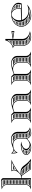

<svg xmlns="http://www.w3.org/2000/svg" viewBox="1621 -2276 662 3944"><g transform="rotate(-90 1952.0 -304.0)"><path d="M356.2 -188 342.1 -186.7 352.6 -172H437.7C427.1 -179.6 416 -185.1 404.6 -188ZM454.5 -158H362.5L373.9 -142H469.5C464.7 -147.8 459.7 -153.1 454.5 -158ZM480.5 -128H383.9L395.3 -112H492.3L481.2 -127.1C481 -127.4 480.8 -127.7 480.5 -128ZM515.9 -82C511.4 -87.1 507.1 -92.5 502.8 -98H405.2C409 -92.7 412.8 -87.3 416.6 -82ZM528.6 -68H426.6L438 -52H545C539.4 -57.2 533.9 -62.5 528.6 -68ZM561.1 -38H448L459.3 -22H581.9C574.7 -27.2 567.8 -32.5 561.1 -38ZM446.2 -338C445.6 -332.4 444.6 -326.9 443.4 -322H447.9C456.1 -327.5 464.4 -332.8 472.7 -338ZM445.4 -368C446.4 -362.7 446.9 -357.4 447 -352H495.7C504.9 -357.5 514.2 -362.8 523.4 -368ZM116.1 -22H230.5C229.4 -27.4 228.4 -32.7 227.5 -38H128.5C124.7 -32.3 120.6 -26.9 116.1 -22ZM145.5 -82H223.1C223 -84.6 223 -87.3 223 -90V-98H147C146.9 -92.6 146.4 -87.2 145.5 -82ZM142.3 -68C140.7 -62.5 138.6 -57.1 136.2 -52H225.4C224.7 -57.3 224.2 -62.6 223.8 -68ZM147 -202H223V-218H147ZM147 -188V-172H223V-188ZM147 -158V-142H223V-158ZM147 -128V-112H223V-128ZM147 -488V-472H223V-488ZM147 -458V-442H223V-458ZM147 -428V-412H223V-428ZM147 -398V-382H223V-398ZM147 -368V-352H223V-368ZM147 -338V-322H223V-338ZM147 -308V-292H223V-308ZM147 -278V-262H223V-278ZM147 -248V-232H223V-248ZM115.9 -578C120.5 -572.9 124.7 -567.6 128.4 -562H223V-570C223 -572.8 222.5 -575.5 221.5 -578ZM136.3 -548C138.8 -542.9 140.8 -537.5 142.5 -532H223V-548ZM145.6 -518C146.4 -512.8 146.9 -507.5 147 -502H223V-518ZM125 -100C125 -51 87 -13 37 -2V0H265V-191.5L273.5 -192.3C276.7 -192.6 279.9 -192.8 283 -192.8C299.9 -192.8 315 -187.9 323.3 -175.1L448 0H659V-2C604 -39 569 -78 529 -133L515 -152C486.1 -191.7 440.1 -212.7 391.6 -212.7C386.4 -212.7 381.2 -212.5 376 -212L347.7 -209.3L380.1 -242C431.1 -293.4 578 -380 644 -400H405C419 -385.4 425 -368.4 425 -350.6C425 -316.6 403 -279.3 372.6 -248.6L332.1 -207.8L265 -201.4V-570C265 -594 237.7 -615.5 203.6 -615.5C200.8 -615.5 197.9 -615.3 195 -615L37 -600V-598C87 -587 125 -549 125 -500ZM243 -12H89.5C118.6 -32.7 137 -63.3 137 -100V-500C137 -539.9 114.3 -572.9 83 -592.3L196.2 -603.1C197.4 -603.2 198.5 -603.2 199.7 -603.2C217.7 -603.2 233 -588.4 233 -570V-90C233 -62.3 236.7 -39 243 -12ZM419.4 -290.1C431.2 -311.4 437 -329.7 437 -350.6C437 -363.5 434 -376.2 428.2 -388H583.2C530.8 -362.8 467 -324.8 419.4 -290.1ZM320.7 -194.6 377.1 -200.1C379.9 -200.3 382.7 -200.5 385.5 -200.5C426.2 -200.5 461.2 -171.5 489.3 -133L503.2 -114C534.6 -70.9 569.4 -40.5 614.7 -12H454.2L333.2 -181.9C330.2 -186.5 325.4 -191.3 320.7 -194.6Z M1013.4 -382H1099.5C1090.8 -384.6 1081.5 -386 1072 -386C1051.7 -386 1032.1 -384.6 1013.4 -382ZM1128.3 -368H1025.9C1033.9 -363.4 1041.4 -358 1048.3 -352H1146.1C1140.8 -358 1134.8 -363.4 1128.3 -368ZM1156.5 -338H1062.3C1066.7 -333 1070.7 -327.6 1074.4 -322H1164.8C1162.5 -327.6 1159.7 -333 1156.5 -338ZM1169.4 -308H1082.3C1084.9 -302.8 1087.1 -297.5 1089.1 -292H1172.4C1171.8 -297.5 1170.8 -302.8 1169.4 -308ZM1173 -202V-218H1097V-202ZM1173 -188H1097V-172H1173ZM1173 -158H1097V-142H1173ZM1173 -128H1097V-112H1173.3C1173.1 -114.6 1173 -117.3 1173 -120ZM1173 -278H1093.2C1094.4 -272.8 1095.4 -267.4 1096 -262H1173ZM1173 -248H1097C1097 -247 1097 -246 1097 -245V-232H1173ZM1181.1 -82C1178.8 -87.1 1177 -92.5 1175.6 -98H1097C1097.2 -92.5 1097.8 -87.2 1099 -82ZM1188.7 -68H1103.4C1105.8 -62.3 1108.8 -57 1112.3 -52H1201.3C1196.6 -57 1192.4 -62.4 1188.7 -68ZM1216.6 -38H1124.8C1132.6 -31.1 1141.6 -25.6 1151.6 -22H1231.8C1234.2 -22.5 1236.5 -22.9 1238.8 -23.4C1230.9 -27.7 1223.5 -32.6 1216.6 -38ZM847.5 -22H875.6C867.8 -26.6 860.7 -32 854.5 -38H805.8C817.7 -31.2 831.7 -25.7 847.5 -22ZM764.7 -82H829.5C828.5 -86.9 828 -91.9 828 -97C828 -97.3 828 -97.7 828 -98H762C762 -97.7 762 -97.3 762 -97C762 -92.1 762.9 -87 764.7 -82ZM771.8 -68C775.6 -62.5 780.3 -57.1 786 -52H842.5C839 -57 836 -62.4 833.7 -68ZM854.8 -172H873.3C876.7 -174.5 880.2 -176.8 883.8 -179C873.5 -177 863.9 -174.7 854.8 -172ZM818.3 -158C808.1 -153 799.2 -147.6 791.7 -142H842.8C846.8 -147.7 851.4 -153 856.5 -158ZM776.2 -128C771.5 -122.7 767.9 -117.3 765.5 -112H829.5C830.7 -117.6 832.5 -122.9 834.8 -128ZM806.5 -338H794.4C794.7 -333.6 795.2 -329.6 795.7 -326.5C799.3 -330.8 802.9 -334.6 806.5 -338ZM1075 -245V-92C1033 -52 993.1 -25 955 -25C905.3 -25 865 -57.3 865 -97C865 -149 931.7 -188 1012 -200V-202C990.8 -205.7 972.6 -207.2 951.1 -207.2C834.6 -207.2 740 -157.9 740 -97C740 -40.7 808.1 5 892 5C920.3 5 944.6 2.5 971 -7C1003.7 -18.7 1035.7 -41 1077 -79.7C1086.4 -31.4 1129 5 1180 5C1224.6 5 1262 -5.4 1305 -19V-21C1253 -32.4 1215 -71.8 1215 -120V-280C1215 -350.7 1150.9 -408 1072 -408C996.4 -408 932.8 -390.2 863.3 -358.9C825.3 -358.9 792.1 -374.5 774 -406H772V-349C772 -320.4 778.3 -295.5 796 -274H798C798 -324.3 868.2 -365.1 954.7 -365.1C1021.1 -365.1 1075 -311.3 1075 -245ZM838.4 -349.1C817.4 -336.9 801.2 -321.2 792.4 -302.6C786.3 -316.7 784 -331.5 784 -349V-374.8C799.2 -361.3 818 -352.9 838.4 -349.1ZM948 -13C928.7 -8.5 911.9 -7 892 -7C810.7 -7 752 -51.3 752 -97C752 -144.4 831.9 -193.2 944.9 -195.2C886.4 -176.9 838 -142.9 838 -97C838 -50.6 887.3 -13 948 -13ZM944.1 -376.9C985.2 -389.3 1026.4 -396 1072 -396C1133.3 -396 1183 -344 1183 -280V-120C1183 -74.5 1219.8 -38.3 1269.4 -20.8C1237.8 -12 1212 -7 1180 -7C1128.7 -7 1087 -48.7 1087 -100V-245C1087 -317.9 1027.7 -377.1 954.7 -377.1C951.5 -377.1 947.6 -377 944.1 -376.9Z M1906.2 -368H1806.3C1814 -363.3 1821.2 -357.9 1827.9 -352H1926.3C1920.4 -358.1 1913.6 -363.5 1906.2 -368ZM1937.5 -338H1841.6C1846 -332.9 1849.9 -327.6 1853.6 -322H1946.1C1943.7 -327.6 1940.9 -333 1937.5 -338ZM1950.6 -308H1861.6C1864.1 -302.8 1866.4 -297.5 1868.4 -292H1952.9C1952.6 -297.5 1951.8 -302.8 1950.6 -308ZM1953 -202V-218H1877V-202ZM1953 -188H1877V-172H1953ZM1953 -158H1877V-142H1953ZM1953 -128H1877V-112H1953ZM1953 -278H1872.6C1873.9 -272.8 1874.9 -267.4 1875.7 -262H1953ZM1953 -248H1876.9C1877 -246 1877 -244 1877 -242V-232H1953ZM1954.7 -82C1953.7 -87.2 1953.1 -92.5 1953 -98H1877C1876.9 -92.6 1876.4 -87.2 1875.5 -82ZM1958.7 -68H1872.3C1870.7 -62.5 1868.6 -57.1 1866.2 -52H1966.3C1963.3 -57.1 1960.7 -62.5 1958.7 -68ZM1976.1 -38H1858.5C1854.7 -32.3 1850.6 -26.9 1846.1 -22H1991.2C1985.7 -27.1 1980.6 -32.4 1976.1 -38ZM1583 -202V-218H1507V-202ZM1583 -188H1507V-172H1583ZM1583 -158H1507V-142H1583ZM1583 -128H1507V-112H1583ZM1583 -338H1500.5C1502.4 -332.8 1503.8 -327.5 1504.9 -322H1583ZM1583 -308H1506.7C1506.9 -305.4 1507 -302.7 1507 -300V-292H1583ZM1583 -278H1507V-262H1583ZM1583 -248H1507V-232H1583ZM1584.8 -82C1583.7 -87.1 1583.1 -92.5 1583 -98H1507C1506.9 -92.6 1506.4 -87.2 1505.5 -82ZM1588.9 -68H1502.3C1500.7 -62.5 1498.6 -57.1 1496.2 -52H1596.9C1593.7 -57.1 1591 -62.5 1588.9 -68ZM1606.9 -38H1488.5C1484.7 -32.3 1480.6 -26.9 1476 -22H1622.1C1616.6 -27.2 1611.5 -32.5 1606.9 -38ZM1484.2 -368C1488 -362.9 1491.4 -357.5 1494.3 -352H1575.5C1571.6 -357.3 1567.7 -362.7 1563.7 -368ZM1485 -100C1485 -51 1447 -13 1397 -2V0H1713V-2C1663 -13 1625 -51 1625 -100V-341.4C1658 -355.1 1695.7 -367.5 1730.1 -367.5C1799 -367.5 1855 -311.3 1855 -242V-100C1855 -51 1817 -13 1767 -2V0H2083V-2C2033 -13 1995 -51 1995 -100V-287C1995 -352.1 1930.9 -405 1852 -405C1769.4 -405 1699.8 -384 1623.4 -351.6L1575 -402L1397 -400V-398C1447 -387 1485 -349 1485 -300ZM1593 -345.2V-100C1593 -63.9 1617.7 -35.3 1650.5 -12H1449.5C1478.6 -32.7 1497 -63.3 1497 -100V-300C1497 -337.4 1477 -368.7 1448.7 -388.6L1559.9 -389.9ZM1739.8 -379.2C1775.8 -388 1812.6 -393 1852 -393C1913.3 -393 1963 -345.5 1963 -287V-100C1963 -63.4 1987 -34.1 2020.5 -12H1819.5C1848.6 -32.7 1867 -63.3 1867 -100V-242C1867 -314.5 1810.9 -374 1739.8 -379.2Z M2686.2 -368H2586.3C2594 -363.3 2601.2 -357.9 2607.9 -352H2706.3C2700.4 -358.1 2693.6 -363.5 2686.2 -368ZM2717.5 -338H2621.6C2626 -332.9 2629.9 -327.6 2633.6 -322H2726.1C2723.7 -327.6 2720.9 -333 2717.5 -338ZM2730.6 -308H2641.6C2644.1 -302.8 2646.4 -297.5 2648.4 -292H2732.9C2732.6 -297.5 2731.8 -302.8 2730.6 -308ZM2733 -202V-218H2657V-202ZM2733 -188H2657V-172H2733ZM2733 -158H2657V-142H2733ZM2733 -128H2657V-112H2733ZM2733 -278H2652.6C2653.9 -272.8 2654.9 -267.4 2655.7 -262H2733ZM2733 -248H2656.9C2657 -246 2657 -244 2657 -242V-232H2733ZM2734.7 -82C2733.7 -87.2 2733.1 -92.5 2733 -98H2657C2656.9 -92.6 2656.4 -87.2 2655.5 -82ZM2738.7 -68H2652.3C2650.7 -62.5 2648.6 -57.1 2646.2 -52H2746.3C2743.3 -57.1 2740.7 -62.5 2738.7 -68ZM2756.1 -38H2638.5C2634.7 -32.3 2630.6 -26.9 2626.1 -22H2771.2C2765.7 -27.1 2760.6 -32.4 2756.1 -38ZM2363 -202V-218H2287V-202ZM2363 -188H2287V-172H2363ZM2363 -158H2287V-142H2363ZM2363 -128H2287V-112H2363ZM2363 -338H2280.5C2282.4 -332.8 2283.8 -327.5 2284.9 -322H2363ZM2363 -308H2286.7C2286.9 -305.4 2287 -302.7 2287 -300V-292H2363ZM2363 -278H2287V-262H2363ZM2363 -248H2287V-232H2363ZM2364.8 -82C2363.7 -87.1 2363.1 -92.5 2363 -98H2287C2286.9 -92.6 2286.4 -87.2 2285.5 -82ZM2368.9 -68H2282.3C2280.7 -62.5 2278.6 -57.1 2276.2 -52H2376.9C2373.7 -57.1 2371 -62.5 2368.9 -68ZM2386.9 -38H2268.5C2264.7 -32.3 2260.6 -26.9 2256 -22H2402.1C2396.6 -27.2 2391.5 -32.5 2386.9 -38ZM2264.2 -368C2268 -362.9 2271.4 -357.5 2274.3 -352H2355.5C2351.6 -357.3 2347.7 -362.7 2343.7 -368ZM2265 -100C2265 -51 2227 -13 2177 -2V0H2493V-2C2443 -13 2405 -51 2405 -100V-341.4C2438 -355.1 2475.7 -367.5 2510.1 -367.5C2579 -367.5 2635 -311.3 2635 -242V-100C2635 -51 2597 -13 2547 -2V0H2863V-2C2813 -13 2775 -51 2775 -100V-287C2775 -352.1 2710.9 -405 2632 -405C2549.4 -405 2479.8 -384 2403.4 -351.6L2355 -402L2177 -400V-398C2227 -387 2265 -349 2265 -300ZM2373 -345.2V-100C2373 -63.9 2397.7 -35.3 2430.5 -12H2229.5C2258.6 -32.7 2277 -63.3 2277 -100V-300C2277 -337.4 2257 -368.7 2228.7 -388.6L2339.9 -389.9ZM2519.8 -379.2C2555.8 -388 2592.6 -393 2632 -393C2693.3 -393 2743 -345.5 2743 -287V-100C2743 -63.4 2767 -34.1 2800.5 -12H2599.5C2628.6 -32.7 2647 -63.3 2647 -100V-242C2647 -314.5 2590.9 -374 2519.8 -379.2Z M3235.4 -370 3257 -366.7V-373.3ZM3197.3 -22C3186.1 -26.6 3175.4 -32 3165.4 -38H3081C3094 -30.8 3108.2 -25.4 3123.4 -22ZM3114 -82C3109.8 -87.1 3106.1 -92.5 3102.7 -98H3021.4C3024.3 -92.5 3027.6 -87.1 3031.3 -82ZM3126.6 -68H3042.6C3047.9 -62.3 3053.7 -56.9 3059.9 -52H3144.8C3138.3 -57 3132.2 -62.4 3126.6 -68ZM3082.5 -158H3006C3006.1 -152.6 3006.5 -147.3 3007.2 -142H3084.9C3083.8 -147.2 3083 -152.6 3082.5 -158ZM3088.7 -128H3009.9C3011.3 -122.5 3013 -117.2 3015 -112H3095.1C3092.6 -117.2 3090.5 -122.5 3088.7 -128ZM3006 -202H3082V-218H3006ZM3006 -188V-172H3082V-188ZM3006 -308V-292H3082V-308ZM3006 -278V-262H3082V-278ZM3006 -248V-232H3082V-248ZM2996.9 -352H3082V-368H2997C2994 -366.6 2991 -365.2 2987.9 -363.9C2991.3 -360.1 2994.3 -356.2 2996.9 -352ZM3003.3 -338C3004.9 -333 3005.8 -327.7 3006 -322H3082V-338ZM3072.4 -428C3067.9 -422.4 3063.2 -417.1 3058.3 -412H3082.2C3082.3 -417.4 3082.5 -422.8 3082.7 -428ZM3043.3 -398C3036.5 -392.2 3029.4 -386.9 3021.9 -382H3082V-398ZM2984 -160C2984 -69 3063 4 3160 4C3203.6 4 3240.1 -5.7 3282 -19V-21C3192.9 -35.2 3124 -95.1 3124 -170V-365L3284 -340V-400L3124 -375V-525H3094C3077 -444 3015 -385 2935 -371V-369C2961 -363 2984 -345 2984 -320ZM3092 -170C3092 -96.9 3155.6 -38.7 3239.5 -19C3212.1 -12 3188.2 -8 3160 -8C3068.9 -8 2996 -76.4 2996 -160V-320C2996 -340.9 2982.8 -357.7 2968.9 -367.2C3025.3 -386.5 3068.7 -426.9 3092 -479.7H3100C3093.4 -453.6 3092.4 -430.6 3092 -403.5ZM3169.7 -370 3267 -385V-355Z M3729.3 -368H3727.1C3731.3 -362.9 3735.1 -357.6 3738.6 -352H3765.7C3754.6 -358.2 3742.4 -363.6 3729.3 -368ZM3787.3 -338H3746.5C3749.2 -332.8 3751.6 -327.5 3753.7 -322H3805.1C3799.8 -327.6 3793.9 -333 3787.3 -338ZM3816.4 -308H3758.5C3760.1 -302.8 3761.4 -297.4 3762.6 -292H3825.2C3822.9 -297.5 3819.9 -302.8 3816.4 -308ZM3829.9 -278H3765C3765.7 -272.8 3766.2 -267.4 3766.6 -262H3832C3831.8 -267.4 3831.1 -272.8 3829.9 -278ZM3831.5 -248H3767C3767 -242.8 3766.6 -237.3 3766 -232H3829C3830.1 -237.3 3831 -242.6 3831.5 -248ZM3497.6 -338H3478C3470.8 -333 3463.9 -327.6 3457.5 -322H3487.3C3490.5 -327.5 3493.9 -332.8 3497.6 -338ZM3480.2 -308H3443C3438.2 -302.9 3433.7 -297.5 3429.6 -292H3473.9C3475.7 -297.5 3477.8 -302.8 3480.2 -308ZM3469.8 -278H3420.1C3416.9 -272.8 3414 -267.4 3411.5 -262H3466.7C3467.5 -267.4 3468.5 -272.8 3469.8 -278ZM3465.3 -248H3405.6C3403.7 -242.7 3402.1 -237.4 3400.8 -232H3465.1C3465 -234 3465 -236 3465 -238C3465 -241.4 3465.1 -244.7 3465.3 -248ZM3538.1 -82C3532.2 -87.1 3526.6 -92.4 3521.4 -98H3432.1C3436.4 -92.5 3441.1 -87.1 3446.1 -82ZM3556.1 -68H3461.1C3467.8 -62.3 3475 -56.9 3482.5 -52H3582.5C3573.3 -56.8 3564.5 -62.1 3556.1 -68ZM3615.6 -38H3507.1C3521.1 -31.2 3535.9 -25.8 3551.2 -22H3670.7C3676.3 -23 3681.8 -24.2 3687.2 -25.5C3662.1 -26.1 3638.1 -30.4 3615.6 -38ZM3468.2 -202C3467.3 -207.3 3466.5 -212.6 3466 -218H3398C3397.2 -212.7 3396.7 -207.4 3396.5 -202ZM3471.3 -188H3396.6C3396.9 -182.6 3397.5 -177.3 3398.4 -172H3476.2C3474.3 -177.2 3472.7 -182.6 3471.3 -188ZM3481.7 -158H3401.4C3402.9 -152.6 3404.7 -147.2 3406.7 -142H3489.5C3486.6 -147.2 3484 -152.5 3481.7 -158ZM3497.8 -128H3413C3415.7 -122.5 3418.8 -117.2 3422.1 -112H3509.3C3505.2 -117.2 3501.4 -122.5 3497.8 -128ZM3563.9 -385.8C3509.3 -351.4 3475 -299.9 3475 -238C3475 -126.2 3572.6 -35.4 3692.9 -35.4C3718.9 -35.4 3740.9 -38.3 3765.8 -45.6C3716.8 -17.9 3662.1 -5.9 3600.8 -5.9C3491.1 -5.9 3386.4 -92.5 3386.4 -195.6C3386.4 -284.8 3460.1 -362.2 3563.9 -385.8ZM3867 -260C3867 -340 3761.5 -405 3629 -405C3488.4 -405 3374.4 -311.2 3374.4 -195.6C3374.4 -84.3 3485.7 6.1 3600.8 6.1C3688.8 6.1 3767 -19 3828 -77L3827 -78C3783 -59 3742.3 -50.4 3692.9 -50.4C3608.8 -50.4 3537.4 -107.5 3514.6 -185L3852 -190C3861.1 -213.7 3867 -234.8 3867 -260ZM3690.9 -387.9C3774.8 -373.5 3842 -323.9 3842 -260C3842 -239.4 3837.3 -220.3 3830.6 -201.9L3750 -203.6C3754.2 -217.5 3757 -232.9 3757 -248C3757 -308.3 3731.3 -360.7 3690.9 -387.9ZM3510.8 -200.1C3508.3 -212.3 3507 -225 3507 -238C3507 -324.7 3561.7 -395 3629 -395C3694.1 -395 3745 -330.8 3745 -248C3745 -234.5 3742.4 -220.1 3738.5 -207Z"/></g></svg>

Font: SortefaxS02
Style: Medium
Weight: 500
Designer: gluk
Foundry: gluk
Version: Version 0.261